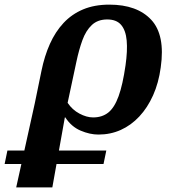

<svg xmlns="http://www.w3.org/2000/svg" viewBox="-144 -569 766 829"><path d="M-124 139 -112 81H315L303 139ZM35 -263Q48 -327 71.5 -379.5Q95 -432 130.5 -470Q166 -508 215 -528.5Q264 -549 328 -549Q448 -549 509 -483.5Q570 -418 550 -278Q541 -211 517 -157.5Q493 -104 457.5 -66Q422 -28 377.5 -8Q333 12 281 12Q244 12 204 -5Q164 -22 138 -62H136L82 240H-74L6 -122ZM258 -62Q297 -62 323.5 -83Q350 -104 368 -153.5Q386 -203 398 -287Q407 -350 403 -394Q399 -438 379 -461.5Q359 -485 319 -485Q278 -485 252.5 -461Q227 -437 212 -396Q197 -355 186 -303L148 -125Q168 -95 199 -78.5Q230 -62 258 -62Z"/></svg>

Font: Noto Serif
Style: Italic
Weight: 400
Italic angle: -12°
Designer: Monotype Design Team
Foundry: Monotype Imaging Inc.
Version: Version 2.013